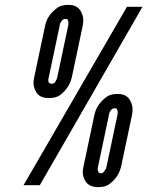

<svg xmlns="http://www.w3.org/2000/svg" viewBox="-20 -763 607 791"><path d="M276 -445C268 -412 251 -389 228 -372C217 -363 201 -359 181 -359C141 -359 128 -379 121 -402C117 -414 117 -428 121 -445L166 -658C173 -690 190 -711 215 -730C226 -739 242 -743 262 -743C301 -743 313 -721 320 -700C324 -689 324 -675 321 -658ZM77 0 503 -735H567L144 0ZM261 -658C263 -667 262 -674 259 -681C258 -684 255 -685 250 -685C239 -685 235 -678 230 -671C227 -666 226 -661 226 -658L181 -445C178 -434 176 -418 193 -418C208 -418 213 -434 216 -445ZM479 -77C471 -44 454 -22 431 -5C420 4 404 8 384 8C344 8 331 -13 324 -34C320 -46 320 -60 324 -77L369 -290C376 -322 393 -344 418 -363C429 -372 445 -376 465 -376C504 -376 516 -354 523 -333C527 -321 527 -307 524 -290ZM464 -290C466 -299 465 -306 462 -313C461 -316 458 -317 453 -317C442 -317 437 -310 433 -303C430 -298 429 -293 429 -290L384 -77C381 -68 382 -60 386 -54C387 -51 391 -49 396 -49C401 -49 404 -51 407 -54C411 -60 418 -68 419 -77Z"/></svg>

Font: League Gothic Italic
Style: Regular
Weight: 400
Designer: Tyler Finck
Foundry: The League of Moveable Type
Version: Version 1.001;PS 001.001;hotconv 1.0.56;makeotf.lib2.0.21325